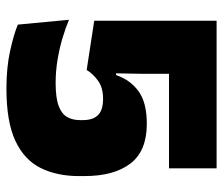

<svg xmlns="http://www.w3.org/2000/svg" viewBox="-68 -610 694 597"><g transform="rotate(90 278.5 -312.0)"><path d="M256 14.5Q190.5 14.5 138.5 3Q86.5 -8.5 57 -21L42 -180Q65.5 -170 96.8 -160.5Q128 -151 164.2 -144.8Q200.5 -138.5 238.5 -138.5Q284.5 -138.5 309.5 -147.8Q334.5 -157 344.2 -174Q354 -191 354 -214.5V-223Q354 -254.5 338.5 -270.2Q323 -286 287.5 -286Q254 -286 232.5 -271Q211 -256 198 -235L45 -258.5V-639H504V-491H210V-407L208.5 -326.5H214Q228.5 -370 263.8 -396Q299 -422 365.5 -422Q450 -422 489 -371Q528 -320 528 -227.5V-211Q528 -142 502.5 -91.2Q477 -40.5 417.8 -13Q358.5 14.5 256 14.5Z"/></g></svg>

Font: Anek Bangla ExtraBold
Style: Regular
Weight: 800
Designer: Sulekha Rajkumar (Bangla), Yesha Goshar (Latin)
Foundry: Ek Type
Version: Version 1.003